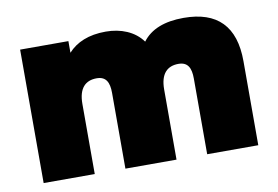

<svg xmlns="http://www.w3.org/2000/svg" viewBox="-58 -573 965 666"><g transform="rotate(-10 424.0 -240.0)"><path d="M802 0V-296C802 -419 742 -480 623 -480C556 -480 507 -461 478 -422C450 -461 402 -480 349 -480C288 -480 245 -461 216 -429V-470H46V0H226V-247C226 -303 251 -326 290 -326C323 -326 334 -304 334 -267V0H514V-247C514 -303 539 -326 578 -326C611 -326 622 -304 622 -267V0Z"/></g></svg>

Font: Gantari Black
Style: Regular
Weight: 900
Designer: Anugrah Pasau
Foundry: Lafontype
Version: Version 1.000